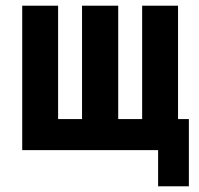

<svg xmlns="http://www.w3.org/2000/svg" viewBox="-20 -527 700 674"><path d="M535 127V0H58V-507H184V-109H268V-507H395V-109H479V-507H605V-109H643V127Z"/></svg>

Font: Zen Kaku Gothic Antique Black
Style: Regular
Weight: 900
Designer: Yoshimichi Ohira
Foundry: Positype
Version: Version 1.001